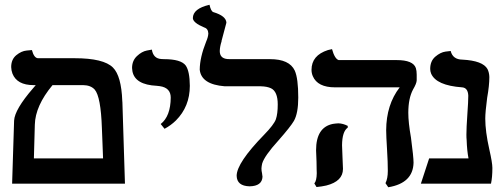

<svg xmlns="http://www.w3.org/2000/svg" viewBox="-20 -770 2106 805"><path d="M329.1 -413.1H200.2Q127.9 -326.2 126 -247.1L122.1 -106H412.1Q411.1 -127 409.7 -169.4Q408.2 -212.4 407.2 -232.9Q402.8 -364.7 377 -394.5Q360.4 -412.6 329.1 -413.1ZM30.8 0 39.1 -264.2Q41.5 -311 119.1 -400.4Q125 -407.2 129.9 -413.1H121.1Q51.3 -413.1 32.2 -461.4Q27.3 -474.6 26.9 -488.8Q26.9 -521 48.3 -538.6Q69.8 -556.2 91.8 -558.1L113.8 -560.1Q122.6 -526.9 139.2 -525.9H293Q414.6 -525.9 453.6 -486.8Q488.8 -451.7 492.7 -346.7Q492.7 -343.3 493.2 -340.8L503.9 0Z M669.9 -230 653.8 -250Q695.3 -282.7 695.8 -360.8Q695.8 -401.9 650.4 -408.7Q644 -409.7 637.7 -410.2Q545.9 -414.6 535.2 -471.2Q534.2 -478.5 533.7 -484.9Q533.7 -515.6 554.2 -534.9Q574.7 -554.2 595.7 -558.1L616.7 -562Q622.6 -524.4 656.7 -522.5Q661.1 -522.5 667 -522Q739.3 -522 758.8 -495.1Q775.4 -471.2 775.9 -410.2Q775.9 -323.2 717.3 -264.6Q696.3 -244.1 669.9 -230Z M901.4 -556.2Q901.4 -525.4 933.1 -522.5Q938.5 -522 944.3 -522H1112.3Q1193.4 -522 1215.8 -474.1Q1230.5 -441.4 1230.5 -360.8Q1230.5 -295.4 1212.4 -263.2Q1198.2 -238.8 1147.5 -181.2Q1088.4 -116.2 1079.1 -84Q1076.7 -73.2 1076.2 -64Q1076.2 -53.2 1078.6 -43.9Q1080.6 -32.2 1080.6 -28.8Q1078.6 10.3 1026.4 11.2Q973.1 9.8 972.2 -33.2Q972.7 -87.4 1087.4 -205.1Q1128.4 -247.1 1136.7 -270Q1144.5 -293 1144.5 -332Q1144.5 -386.2 1116.2 -399.9Q1099.6 -407.7 1073.2 -408.2H922.4Q823.7 -416 817.4 -478Q817.9 -529.3 844.2 -595.2Q853 -615.2 853.5 -629.9Q852.5 -649.9 836.4 -654.8Q789.6 -674.3 788.6 -693.8Q788.6 -733.9 858.4 -750Q864.3 -722.7 874.5 -719.2Q928.2 -703.1 929.2 -674.8L908.7 -597.7L909.2 -597.2Q901.9 -575.2 901.4 -556.2Z M1414.1 -161.1Q1414.1 -149.9 1416 -110.8Q1418 -71.3 1418 -62Q1418 -9.8 1348.1 7.8Q1329.1 12.2 1307.1 14.2L1297.9 -1Q1307.6 -11.7 1308.1 -43.9Q1308.1 -47.4 1307.6 -59.1Q1307.1 -80.6 1307.1 -91.8Q1305.2 -127.4 1305.2 -140.1Q1305.2 -236.3 1375.5 -250.5Q1387.2 -252.4 1398.9 -252.9Q1418 -252.4 1438 -242.2V-234.9Q1414.6 -218.8 1414.1 -161.1ZM1691.9 -296.9Q1691.9 -256.3 1703.1 -192.9Q1713.9 -111.3 1713.9 -87.9Q1711.9 -2 1607.9 15.1L1596.2 -2Q1606 -21.5 1606 -53.2Q1606 -90.8 1603 -138.2Q1599.1 -202.1 1599.1 -224.1Q1599.6 -331.1 1655.8 -403.8H1384.8Q1311.5 -403.8 1291.5 -450.7Q1286.1 -463.4 1286.1 -477.1Q1286.1 -538.1 1355 -560.1Q1372.1 -564.5 1372.1 -564Q1383.3 -523.4 1399.9 -518.1H1643.1Q1712.4 -518.1 1723.6 -484.4Q1727.1 -473.1 1727.1 -457V-433.1Q1726.6 -419.9 1711.9 -395Q1691.9 -357.9 1691.9 -296.9Z M2014.6 -272.9Q2014.6 -218.8 2031.7 -143.1Q2044.4 -87.4 2044.4 -65.9Q2044.4 -26.9 2038.6 0H1744.6L1779.3 -106H1944.3Q1938 -137.7 1936.5 -183.1Q1935.5 -191.4 1935.5 -205.1Q1935.5 -233.9 1939.5 -291Q1943.4 -345.2 1943.4 -369.1Q1941.9 -401.9 1917.5 -403.8Q1809.1 -411.6 1787.6 -461.4Q1783.7 -471.2 1783.7 -481Q1783.7 -514.2 1805.2 -532.5Q1826.7 -550.8 1848.1 -553.7L1869.6 -556.2Q1878.4 -520.5 1918.5 -520Q2004.4 -515.6 2023.9 -480.5Q2031.2 -465.8 2031.7 -446.8Q2031.7 -411.1 2022.5 -359.9Q2014.6 -299.8 2014.6 -272.9Z"/></svg>

Font: Linux Libertine O
Style: Bold
Weight: 700
Designer: Philipp H. Poll
Foundry: Philipp H. Poll
Version: Version 5.0.0